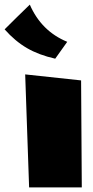

<svg xmlns="http://www.w3.org/2000/svg" viewBox="-82 -841 401 831"><path d="M209 -660Q184 -625 157 -587Q86 -603 34.5 -633Q-17 -663 -62 -714Q-9 -767 47 -821Q97 -706 209 -660ZM44 -30 27 -519 269 -493 272 -30Z"/></svg>

Font: LONDON PRESLEY
Style: Regular
Weight: 400
Version: Version 001.000